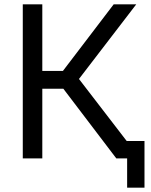

<svg xmlns="http://www.w3.org/2000/svg" viewBox="-20 -730 696 885"><path d="M566 135V0H516L272 -321H175V0H85V-710H175V-403H270L504 -710H608L344 -366L564 -80H646V135Z"/></svg>

Font: Rising Sun
Style: Regular
Weight: 400
Designer: Matt McInerney, Pablo Impallari, Rodrigo Fuenzalida (Raleway font), Stephen Hutchings (Greek), Cristiano Sobral (main ch
Foundry: The Rising Sun Project Authors
Version: Version 4.327; ttfautohint (v1.8.4.7-5d5b-dirty)